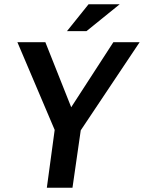

<svg xmlns="http://www.w3.org/2000/svg" viewBox="-20 -886 679 906"><path d="M201 0H322L361 -271L639 -687H515L316 -380L194 -687H62L238 -273ZM296 -739H388L545 -866H398Z"/></svg>

Font: Ronzino Medium
Style: Italic
Weight: 500
Italic angle: -7.99998°
Designer: Nunzio Mazzaferro
Foundry: Collletttivo
Version: Version 1.000;Glyphs 3.3 (3337)